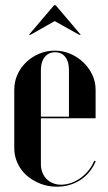

<svg xmlns="http://www.w3.org/2000/svg" viewBox="-20 -695 407 724"><path d="M33.8 -356.5V-137Q33.8 -106.5 46.1 -79.7Q58.4 -52.9 80.4 -33.5Q102.3 -14.1 131.6 -2.6Q160.8 9 193.8 9Q244 9 282.6 -16Q321.2 -41 341 -86.8L335.2 -89Q327.5 -69.5 314.4 -53Q301.2 -36.5 284.4 -24.2Q267.5 -12 248.2 -5.2Q228.9 1.5 210.5 1.5Q193.5 1.5 179.3 -4.4Q165.1 -10.3 155.3 -20.3Q145.5 -30.2 139.9 -44.6Q134.2 -59 134.2 -75.8V-431.5Q134.2 -461.8 148.8 -479.9Q163.2 -498 187.8 -498Q212.2 -498 226.1 -480.4Q240 -462.8 240 -431.5V-255H129V-249H340.5V-357.2Q340.5 -386.9 327.9 -413.3Q315.2 -439.8 294.2 -459.9Q273.2 -480.1 245.4 -492.1Q217.5 -504 186.4 -504Q155.2 -504 127.6 -492.4Q100 -480.8 78.8 -460.5Q57.7 -440.3 45.7 -413.6Q33.8 -386.9 33.8 -356.5ZM89 -563.8H95L186.2 -615.5L278.5 -563.8H284.5L190 -675.2H184Z"/></svg>

Font: Moniqa Black
Style: Regular
Weight: 900
Designer: Rajesh Rajput
Foundry: Rajesh Rajput
Version: Version 1.000